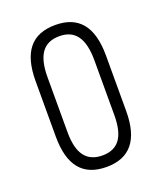

<svg xmlns="http://www.w3.org/2000/svg" viewBox="-100 -555 529 628"><g transform="rotate(-20 164.5 -241.0)"><path d="M165 6Q103 6 72.5 -31.5Q42 -69 42 -144V-337Q42 -413 72.5 -450.5Q103 -488 165 -488Q226 -488 256.5 -450.5Q287 -413 287 -337V-144Q287 -69 256.5 -31.5Q226 6 165 6ZM165 -34Q206 -34 226 -61Q246 -88 246 -145V-336Q246 -393 226 -421Q206 -449 165 -449Q123 -449 103 -421Q83 -393 83 -336V-145Q83 -88 103.5 -61Q124 -34 165 -34Z"/></g></svg>

Font: Sofia Sans Extra Condensed Light
Style: Regular
Weight: 300
Designer: Botio Nikoltchev, Ani Petrova
Foundry: lettersoup
Version: Version 4.101